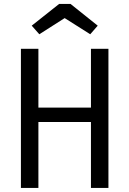

<svg xmlns="http://www.w3.org/2000/svg" viewBox="-20 -930 640 950"><path d="M430 0V-326.5H170V0H83.5V-688.5H170V-397.5H430V-688.5H516.5V0ZM329 -910.5 463.5 -803 426.5 -760.5 300 -840.5 174.5 -760.5 137 -803 272.5 -910.5Z"/></svg>

Font: Fast_Mono
Style: Regular
Weight: 400
Monospace: yes
Designer: Carrois Corporate, Edenspiekermann AG, Nikita Prokopov
Foundry: Carrois Corporate, Edenspiekermann AG, Nikita Prokopov
Version: Version 5.002